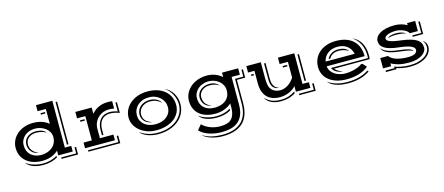

<svg xmlns="http://www.w3.org/2000/svg" viewBox="-59 -1393 5563 2408"><g transform="rotate(-15 2722.5 -189.5)"><path d="M56.2 -229Q56.2 -274.4 75.2 -318.6Q94.2 -362.8 131.6 -397.7Q168.9 -432.6 224.1 -454.3Q279.3 -476.1 351.1 -476.1Q374 -476.1 400.1 -472.7Q426.3 -469.2 452.4 -461.4Q478.5 -453.6 503.4 -440.7Q528.3 -427.7 548.8 -409.2V-603H441.4V-681.2H653.8V-73.2H736.8V0H548.8V-62Q510.7 -24.9 457 -5.1Q403.3 14.6 340.3 14.6Q280.3 14.6 228.5 -1.2Q176.8 -17.1 138.4 -47.9Q100.1 -78.6 78.1 -124Q56.2 -169.4 56.2 -229ZM689 -656.2H708.5V-102.5H689ZM470.7 -568.8H528.3V-550.3H470.7ZM162.1 -232.9Q162.1 -193.4 175 -161.6Q188 -129.9 212.2 -107.4Q236.3 -85 270.8 -72.8Q305.2 -60.5 348.6 -60.5Q371.6 -60.5 395.3 -65.2Q418.9 -69.8 441.2 -79.3Q463.4 -88.9 483.2 -103.3Q502.9 -117.7 517.3 -137.5Q531.7 -157.2 540.3 -182.6Q548.8 -208 548.8 -239.3Q548.8 -273.9 532.7 -303.5Q516.6 -333 489.5 -354.5Q462.4 -376 426.3 -388.2Q390.1 -400.4 350.1 -400.4Q311 -400.4 276.9 -388.2Q242.7 -376 217 -354Q191.4 -332 176.8 -301Q162.1 -270 162.1 -232.9ZM196.3 -232.9Q196.3 -260.7 207.3 -284.7Q218.3 -308.6 238.3 -326.7Q258.3 -344.7 286.9 -355Q315.4 -365.2 350.1 -365.2Q399.9 -365.2 434.1 -350.6Q468.3 -335.9 480.5 -314Q454.1 -331.1 421.1 -338.9Q388.2 -346.7 350.1 -346.7Q319.3 -346.7 294.7 -337.6Q270 -328.6 252.7 -313Q235.4 -297.4 225.8 -276.1Q216.3 -254.9 216.3 -231Q216.3 -138.7 320.3 -95.2Q290.5 -98.6 267.6 -110.8Q244.6 -123 228.8 -141.4Q212.9 -159.7 204.6 -183.1Q196.3 -206.5 196.3 -232.9ZM772 34.2V-45.9H791.5V52.7H578.1V34.2ZM119.1 -21Q139.2 -4.9 164.6 8.1Q189.9 21 218.8 30Q247.6 39.1 278.6 43.9Q309.6 48.8 340.8 48.8Q395 48.8 442.1 35.4Q489.3 22 525.9 -2V20.5Q489.3 42.5 441.2 54.9Q393.1 67.4 341.3 67.4Q262.2 67.4 206.1 45.2Q149.9 22.9 119.1 -21Z M896.5 -73.2H1003.9V-388.2H896.5V-471.2H1108.9V-389.6Q1124 -409.2 1145.3 -426.8Q1166.5 -444.3 1193.4 -457.5Q1220.2 -470.7 1252 -478.3Q1283.7 -485.8 1319.8 -485.8Q1330.6 -485.8 1346.7 -485.1Q1362.8 -484.4 1377.4 -481.9V-386.2Q1360.4 -390.1 1343.8 -391.6Q1327.1 -393.1 1311.5 -393.1Q1272.5 -393.1 1237.5 -380.6Q1202.6 -368.2 1175.3 -344.5Q1147.9 -320.8 1130.4 -286.6Q1112.8 -252.4 1108.9 -208.5V-73.2H1284.7V0H896.5ZM1143.1 -164.6Q1143.1 -210.4 1154.8 -246.6Q1166.5 -282.7 1188.2 -307.6Q1210 -332.5 1241.2 -345.7Q1272.5 -358.9 1311.5 -358.9Q1319.8 -358.9 1332.5 -357.7Q1345.2 -356.4 1359.1 -354Q1373 -351.6 1387.2 -347.9Q1401.4 -344.2 1412.6 -339.4V-454.6H1432.1V-314.9Q1418.5 -320.8 1402.6 -325.4Q1386.7 -330.1 1370.4 -333.5Q1354 -336.9 1338.9 -338.6Q1323.7 -340.3 1311.5 -340.3Q1275.9 -340.3 1248.3 -328.6Q1220.7 -316.9 1201.7 -294.9Q1182.6 -272.9 1172.6 -241.2Q1162.6 -209.5 1162.6 -169.4V-102.5H1143.1ZM925.8 -354H983.4V-335.4H925.8ZM1319.8 34.2V-45.9H1339.4V52.7H925.8V34.2Z M1522.5 -228Q1522.5 -281.2 1545.4 -328.4Q1568.4 -375.5 1609.6 -410.4Q1650.9 -445.3 1708.5 -465.6Q1766.1 -485.8 1835 -485.8Q1907.2 -485.8 1964.1 -466.6Q2021 -447.3 2060.3 -413.1Q2099.6 -378.9 2120.4 -332Q2141.1 -285.2 2141.1 -230Q2141.1 -176.8 2118.4 -131.8Q2095.7 -86.9 2054 -54.4Q2012.2 -22 1953.9 -3.7Q1895.5 14.6 1823.7 14.6Q1755.9 14.6 1700.4 -5.6Q1645 -25.9 1605.5 -59.6Q1565.9 -93.3 1544.2 -137Q1522.5 -180.7 1522.5 -228ZM1599.1 -22.5Q1646.5 11.7 1703.9 30.3Q1761.2 48.8 1833.5 48.8Q1900.9 48.8 1962.9 30.5Q2024.9 12.2 2072.3 -23.4Q2119.6 -59.1 2147.9 -111.1Q2176.3 -163.1 2176.3 -230Q2176.3 -262.7 2167.2 -296.1Q2158.2 -329.6 2141.8 -360.4Q2125.5 -391.1 2102.1 -417.7Q2078.6 -444.3 2049.8 -462.9Q2082.5 -448.2 2109.6 -424.3Q2136.7 -400.4 2155.8 -369.9Q2174.8 -339.4 2185.3 -303.7Q2195.8 -268.1 2195.8 -230Q2195.8 -182.1 2182.1 -141.4Q2168.5 -100.6 2144.3 -67.6Q2120.1 -34.7 2086.7 -9.3Q2053.2 16.1 2013.2 33Q1973.1 49.8 1928 58.6Q1882.8 67.4 1835.9 67.4Q1796.9 67.4 1761.2 61.3Q1725.6 55.2 1695.1 43.7Q1664.6 32.2 1640.1 15.6Q1615.7 -1 1599.1 -22.5ZM1630.9 -230Q1630.9 -192.4 1645.3 -161.4Q1659.7 -130.4 1686 -108.2Q1712.4 -85.9 1749.3 -73.7Q1786.1 -61.5 1831.1 -61.5Q1876.5 -61.5 1913.6 -74Q1950.7 -86.4 1977.5 -108.6Q2004.4 -130.9 2019 -161.9Q2033.7 -192.9 2033.7 -230Q2033.7 -266.6 2019 -299.1Q2004.4 -331.5 1978 -356.2Q1951.7 -380.9 1914.8 -395.3Q1877.9 -409.7 1833.5 -409.7Q1787.1 -409.7 1749.8 -395.8Q1712.4 -381.8 1686 -357.7Q1659.7 -333.5 1645.3 -300.8Q1630.9 -268.1 1630.9 -230ZM1665 -228Q1665 -258.8 1677.2 -285.9Q1689.5 -313 1711.7 -332.8Q1733.9 -352.5 1764.9 -364Q1795.9 -375.5 1833.5 -375.5Q1857.4 -375.5 1879.9 -370.4Q1902.3 -365.2 1921.4 -355.5Q1940.4 -345.7 1955.1 -331.8Q1969.7 -317.9 1978.5 -300.3Q1946.3 -329.6 1911.4 -343.3Q1876.5 -356.9 1832.5 -356.9Q1800.8 -356.9 1773.9 -346.7Q1747.1 -336.4 1727.1 -318.8Q1707 -301.3 1695.8 -277.8Q1684.6 -254.4 1684.6 -228Q1684.6 -206.1 1689.9 -187Q1695.3 -168 1708.3 -151.6Q1721.2 -135.3 1742.7 -122.1Q1764.2 -108.9 1796.4 -98.6Q1767.1 -100.6 1742.9 -111.1Q1718.8 -121.6 1701.4 -138.7Q1684.1 -155.8 1674.6 -178.7Q1665 -201.7 1665 -228Z M2377 85.4Q2400.9 110.4 2430.4 127.2Q2460 144 2490.5 154.3Q2521 164.6 2550.3 168.9Q2579.6 173.3 2603 173.3Q2648.9 173.3 2685.5 164.8Q2722.2 156.2 2747.8 133.8Q2773.4 111.3 2787.1 72.3Q2800.8 33.2 2800.8 -28.3V-72.3Q2782.2 -54.7 2758.8 -40.5Q2735.4 -26.4 2708.5 -16.1Q2681.6 -5.9 2652.1 -0.5Q2622.6 4.9 2592.3 4.9Q2523.9 4.9 2470.9 -12.2Q2418 -29.3 2381.8 -60.8Q2345.7 -92.3 2326.9 -137.2Q2308.1 -182.1 2308.1 -237.8Q2308.1 -268.1 2316.9 -298.1Q2325.7 -328.1 2343 -355.7Q2360.4 -383.3 2386 -407Q2411.6 -430.7 2444.8 -448.2Q2478 -465.8 2519 -475.8Q2560.1 -485.8 2607.9 -485.8Q2630.4 -485.8 2656 -481.7Q2681.6 -477.5 2707 -468.8Q2732.4 -460 2756.6 -446Q2780.8 -432.1 2800.8 -412.6V-471.2H3010.7V-388.2H2903.3V-28.3Q2903.3 50.3 2881.3 103.5Q2859.4 156.7 2819.8 189Q2780.3 221.2 2725.8 235.1Q2671.4 249 2606.4 249Q2568.4 249 2528.3 243.2Q2488.3 237.3 2450.4 225.3Q2412.6 213.4 2379.4 194.6Q2346.2 175.8 2322.3 149.4ZM2351.1 217.3Q2375.5 234.9 2406.2 247.6Q2437 260.3 2470.7 268.1Q2504.4 275.9 2539.1 279.5Q2573.7 283.2 2606.4 283.2Q2650.9 283.2 2692.9 276.6Q2734.9 270 2771.7 255.4Q2808.6 240.7 2839.4 216.8Q2870.1 192.9 2892.1 158Q2914.1 123 2926.3 76.4Q2938.5 29.8 2938.5 -30.8V-354H3045.9V-443.8H3065.4V-335.4H2958V-30.8Q2958 32.7 2945.3 82Q2932.6 131.3 2909.7 168.5Q2886.7 205.6 2854.5 231Q2822.3 256.3 2783.2 272Q2744.1 287.6 2699.2 294.7Q2654.3 301.8 2606.4 301.8Q2569.3 301.8 2530.8 295.9Q2492.2 290 2457.8 279.1Q2423.3 268.1 2395.3 252.4Q2367.2 236.8 2351.1 217.3ZM2414.1 -241.7Q2414.1 -204.1 2426 -172.6Q2438 -141.1 2461.7 -118.4Q2485.4 -95.7 2520.3 -83Q2555.2 -70.3 2600.6 -70.3Q2636.7 -70.3 2672.6 -79.3Q2708.5 -88.4 2737.1 -108.9Q2765.6 -129.4 2783.2 -162.6Q2800.8 -195.8 2800.8 -244.1Q2800.8 -278.8 2785.6 -309.1Q2770.5 -339.4 2744.1 -361.8Q2717.8 -384.3 2682.4 -397.2Q2647 -410.2 2606.9 -410.2Q2567.9 -410.2 2533 -397.9Q2498 -385.7 2471.7 -363.3Q2445.3 -340.8 2429.7 -309.8Q2414.1 -278.8 2414.1 -241.7ZM2448.2 -240.7Q2448.2 -268.6 2460 -293.2Q2471.7 -317.9 2492.7 -336.2Q2513.7 -354.5 2543 -365.2Q2572.3 -376 2606.9 -376Q2653.3 -376 2683.8 -361.1Q2714.4 -346.2 2731.9 -323.2Q2720.2 -330.6 2707.8 -336.9Q2695.3 -343.3 2680.4 -347.9Q2665.5 -352.5 2647.5 -355.2Q2629.4 -357.9 2606.9 -357.9Q2576.2 -357.9 2550.8 -348.4Q2525.4 -338.9 2507.1 -322.8Q2488.8 -306.6 2478.8 -285.9Q2468.8 -265.1 2468.8 -242.7Q2468.8 -194.8 2491.5 -160.9Q2514.2 -127 2566.9 -106Q2541.5 -108.4 2519.8 -119.1Q2498 -129.9 2482.2 -147.5Q2466.3 -165 2457.3 -188.7Q2448.2 -212.4 2448.2 -240.7ZM2367.2 -30.8Q2387.2 -14.6 2413.3 -1.7Q2439.5 11.2 2469 20.3Q2498.5 29.3 2530 34.2Q2561.5 39.1 2592.8 39.1Q2647 39.1 2694.1 26.1Q2741.2 13.2 2777.8 -10.7L2774.9 13.7Q2738.3 35.6 2691.7 46.6Q2645 57.6 2593.3 57.6Q2514.2 57.6 2456.1 35.4Q2397.9 13.2 2367.2 -30.8Z M3218.8 -109.4Q3209 -134.3 3204.3 -163.6Q3199.7 -192.9 3199.7 -228V-388.2H3116.7V-471.2H3304.7V-269.5Q3304.7 -230 3308.3 -199Q3312 -168 3318.8 -150.4Q3327.6 -127.9 3341.8 -112.3Q3356 -96.7 3373.8 -86.9Q3391.6 -77.1 3412.4 -72.8Q3433.1 -68.4 3455.6 -68.4Q3479.5 -68.4 3505.1 -77.1Q3530.8 -85.9 3554.7 -101.6Q3578.6 -117.2 3599.4 -138.7Q3620.1 -160.2 3634.3 -185.1V-388.2H3526.9V-471.2H3739.3V-73.2H3822.3V0H3634.3V-74.2Q3618.7 -55.2 3596.4 -39.1Q3574.2 -22.9 3547.1 -11Q3520 1 3488.8 7.8Q3457.5 14.6 3423.8 14.6Q3351.1 14.6 3297.6 -15.9Q3244.1 -46.4 3218.8 -109.4ZM3773.4 -446.3H3793V-102.5H3773.4ZM3339.8 -446.3H3359.4V-245.6Q3359.4 -207.5 3366.7 -182.1Q3374 -156.7 3386.2 -140.6Q3398.4 -124.5 3414.1 -115.7Q3429.7 -106.9 3446.3 -102.1Q3395 -102.5 3367.4 -136Q3339.8 -169.4 3339.8 -240.2ZM3556.2 -354H3613.8V-335.4H3556.2ZM3146 -354H3179.2V-335.4H3146ZM3857.4 34.2V-45.9H3877V52.7H3663.6V34.2ZM3224.1 -32.7Q3262.2 8.3 3310.1 28.6Q3357.9 48.8 3424.3 48.8Q3483.4 48.8 3530 33.4Q3576.7 18.1 3614.7 -8.3V14.2Q3571.8 42 3525.4 54.7Q3479 67.4 3424.8 67.4Q3351.1 67.4 3299.3 41.7Q3247.6 16.1 3224.1 -32.7Z M3981.9 -226.6Q3981.9 -278.3 4001 -325.2Q4020 -372.1 4058.1 -407.7Q4096.2 -443.4 4152.8 -464.6Q4209.5 -485.8 4284.2 -485.8Q4354.5 -485.8 4409.7 -467Q4464.8 -448.2 4503.4 -412.6Q4542 -377 4562.3 -325.4Q4582.5 -273.9 4582.5 -208H4088.9Q4093.3 -172.9 4111.6 -145.5Q4129.9 -118.2 4158.2 -99.4Q4186.5 -80.6 4222.4 -70.8Q4258.3 -61 4297.4 -61Q4329.1 -61 4362.1 -66.2Q4395 -71.3 4424.3 -80.1Q4453.6 -88.9 4476.6 -99.9Q4499.5 -110.8 4511.7 -122.6H4530.3L4576.2 -72.8Q4525.9 -29.8 4453.9 -7.6Q4381.8 14.6 4294.9 14.6Q4219.2 14.6 4160.9 -3.9Q4102.5 -22.5 4062.7 -55.2Q4022.9 -87.9 4002.4 -131.8Q3981.9 -175.8 3981.9 -226.6ZM4615.7 -173.8Q4616.7 -181.2 4617.2 -189.7Q4617.7 -198.2 4617.7 -208Q4617.7 -249.5 4609.1 -287.4Q4600.6 -325.2 4584.2 -357.7Q4567.9 -390.1 4543.9 -417Q4520 -443.8 4489.7 -462.9Q4522 -450.2 4549.1 -428Q4576.2 -405.8 4595.7 -374Q4615.2 -342.3 4626.2 -300.8Q4637.2 -259.3 4637.2 -208Q4637.2 -204.1 4637 -198.2Q4636.7 -192.4 4636.2 -185.1Q4635.7 -177.7 4635 -170.2Q4634.3 -162.6 4633.3 -155.3H4171.9Q4181.2 -139.6 4206.1 -123.3Q4231 -106.9 4270.5 -95.7Q4246.1 -95.7 4224.9 -101.6Q4203.6 -107.4 4186.3 -117.7Q4168.9 -127.9 4156 -142.3Q4143.1 -156.7 4135.7 -173.8ZM4469.7 -269Q4461.9 -302.7 4445.6 -329.1Q4429.2 -355.5 4405.3 -373.3Q4381.3 -391.1 4350.6 -400.6Q4319.8 -410.2 4283.2 -410.2Q4243.7 -410.2 4211.2 -399.7Q4178.7 -389.2 4154.3 -370.4Q4129.9 -351.6 4114 -325.7Q4098.1 -299.8 4091.8 -269ZM4136.2 -290Q4154.3 -330.1 4193.1 -353Q4231.9 -376 4283.2 -376Q4304.2 -376 4324 -372.6Q4343.8 -369.1 4360.6 -362.1Q4377.4 -355 4390.1 -344.7Q4402.8 -334.5 4410.2 -321.3Q4382.3 -339.8 4350.6 -348.6Q4318.8 -357.4 4282.2 -357.4Q4239.7 -357.4 4207.5 -339.8Q4175.3 -322.3 4158.7 -290ZM4041 -21.5Q4088.4 12.2 4151.1 30.8Q4213.9 49.3 4294.9 49.3Q4374 49.3 4443.1 31.2Q4512.2 13.2 4567.9 -23.9L4581.1 -9.8Q4518.1 32.7 4448.5 50.3Q4378.9 67.9 4302.7 67.9Q4203.6 67.9 4138.4 43.9Q4073.2 20 4041 -21.5Z M4765.6 -134.3H4866.2Q4879.4 -114.3 4903.8 -99.1Q4928.2 -84 4959.7 -74.2Q4991.2 -64.5 5028.8 -59.6Q5066.4 -54.7 5106 -54.7Q5138.7 -54.7 5161.6 -59.6Q5184.6 -64.5 5198.7 -73.2Q5212.9 -82 5219.2 -93.8Q5225.6 -105.5 5225.6 -119.6Q5225.6 -149.4 5178 -170.7Q5130.4 -191.9 5027.3 -203.1Q4959 -210.4 4913.1 -223.4Q4867.2 -236.3 4839.1 -254.9Q4811 -273.4 4799.1 -297.4Q4787.1 -321.3 4787.1 -350.1Q4787.1 -375 4802.7 -399.4Q4818.4 -423.8 4850.3 -443.1Q4882.3 -462.4 4930.4 -474.1Q4978.5 -485.8 5043.5 -485.8Q5064.5 -485.8 5086.4 -482.9Q5108.4 -480 5129.4 -474.4Q5150.4 -468.8 5169.4 -460.9Q5188.5 -453.1 5203.6 -443.4V-470.7H5308.6V-338.9H5203.6Q5198.2 -354 5181.2 -367.7Q5164.1 -381.3 5140.6 -391.6Q5117.2 -401.9 5090.8 -408Q5064.5 -414.1 5041 -414.1Q5010.3 -414.1 4982.9 -409.7Q4955.6 -405.3 4935.5 -397.2Q4915.5 -389.2 4903.8 -377.9Q4892.1 -366.7 4892.1 -353Q4892.1 -340.3 4901.1 -330.1Q4910.2 -319.8 4931.4 -311Q4952.6 -302.2 4988 -294.7Q5023.4 -287.1 5076.2 -280.8Q5146.5 -272 5194.8 -258.3Q5243.2 -244.6 5273.4 -224.9Q5303.7 -205.1 5317.1 -178.7Q5330.6 -152.3 5330.6 -118.2Q5330.6 -93.3 5315.4 -69.6Q5300.3 -45.9 5271.2 -27.1Q5242.2 -8.3 5200 3.2Q5157.7 14.6 5103 14.6Q5067.9 14.6 5037.1 12Q5006.3 9.3 4978 2.9Q4949.7 -3.4 4923.3 -13.2Q4897 -22.9 4870.6 -37.1V0H4765.6ZM5227.5 -304.7H5343.8V-450.2H5363.3V-286.1H5227.5ZM4927.7 -353Q4929.2 -359.4 4939.5 -364.7Q4949.7 -370.1 4965.6 -374.3Q4981.4 -378.4 5000.7 -380.9Q5020 -383.3 5039.6 -383.3Q5056.2 -383.3 5074 -380.9Q5091.8 -378.4 5107.7 -374Q5123.5 -369.6 5136.5 -363Q5149.4 -356.4 5156.7 -348.1Q5145.5 -353 5129.9 -356.2Q5114.3 -359.4 5097.9 -361.3Q5081.5 -363.3 5065.9 -364.3Q5050.3 -365.2 5039.6 -365.2Q5000 -365.2 4970.9 -361.3Q4941.9 -357.4 4927.7 -353ZM4793.9 -256.3Q4807.6 -238.8 4826.7 -225.1Q4845.7 -211.4 4872.6 -200.7Q4899.4 -189.9 4935.1 -182.4Q4970.7 -174.8 5017.1 -169.4Q5059.6 -164.6 5090.8 -158.9Q5122.1 -153.3 5143.1 -146.5Q5164.1 -139.6 5175.8 -131.1Q5187.5 -122.6 5190.9 -111.8Q5180.7 -118.7 5167.5 -123.8Q5154.3 -128.9 5133.8 -133.3Q5113.3 -137.7 5083.3 -142.1Q5053.2 -146.5 5008.8 -151.9Q4917 -162.6 4863.8 -186.8Q4810.5 -210.9 4793.9 -256.3ZM4905.8 34.2V13.7Q4919.4 20 4940.4 26.1Q4961.4 32.2 4987.5 37.4Q5013.7 42.5 5043 45.7Q5072.3 48.8 5102.5 48.8Q5163.1 48.8 5211.9 35.4Q5260.7 22 5294.9 -0.7Q5329.1 -23.4 5347.4 -53.5Q5365.7 -83.5 5365.7 -116.7Q5365.7 -129.9 5364.3 -141.1Q5362.8 -152.3 5359.1 -162.6Q5355.5 -172.9 5349.4 -183.1Q5343.3 -193.4 5334 -204.6Q5385.3 -174.3 5385.3 -116.7Q5385.3 -77.6 5365.2 -43.9Q5345.2 -10.3 5308.3 14.4Q5271.5 39.1 5219.2 53.2Q5167 67.4 5102.1 67.4Q5078.1 67.4 5053.7 65.2Q5029.3 63 5006.3 59.1Q4983.4 55.2 4962.9 49.8Q4942.4 44.4 4926.3 37.6V53.7H4789.6V34.2Z"/></g></svg>

Font: Vast Shadow
Style: Regular
Weight: 400
Designer: Nicole Fally
Foundry: Nicole Fally
Version: Version 1.002